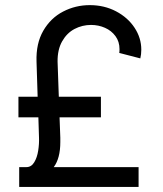

<svg xmlns="http://www.w3.org/2000/svg" viewBox="-20 -737 641 757"><path d="M55.7 0V-78.1H84Q103.5 -78.1 115 -97.2Q126.5 -116.2 130.6 -143.1Q134.8 -169.9 133.8 -194.3L131.3 -274.4H52.7V-355.5H128.4L124 -494.1Q121.6 -565.4 150.6 -615.7Q179.7 -666 228.8 -691.4Q277.8 -716.8 334 -716.8Q391.1 -716.8 437.5 -692.4Q483.9 -668 510.5 -627.7Q537.1 -587.4 537.1 -541Q537.1 -522.5 533.2 -506.8L450.2 -528.3Q451.2 -533.2 451.2 -543Q451.2 -572.8 435.3 -594.5Q419.4 -616.2 393.8 -627.4Q368.2 -638.7 338.9 -638.7Q304.2 -638.7 273.9 -622.8Q243.7 -606.9 225.1 -574.2Q206.5 -541.5 207 -494.1L211.9 -355.5H377.9V-274.4H214.8L217.8 -194.3V-176.8Q217.8 -112.8 191.9 -78.1H526.4V0Z"/></svg>

Font: Pretendard GOV
Style: Regular
Weight: 400
Designer: Base glyphs from Inter by Rasmus Andersson; Hangeul glyphs from Noto Sans CJK(Source Han Sans) by Jang Soo-young and Kan
Foundry: Kil Hyung-jin
Version: Version 1.309